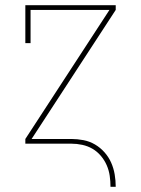

<svg xmlns="http://www.w3.org/2000/svg" viewBox="-20 -550 540 735"><path d="M403 165Q403 144 400 123Q397 102 388.5 82.5Q380 63 366 46.5Q352 30 334 19.5Q316 9 295 4.5Q274 0 253 0H77V-18L399 -512H97V-385H77V-530H423V-512L101 -18H253Q276 -18 299.5 -13.5Q323 -9 343.5 3Q364 15 380 33Q396 51 405.5 72.5Q415 94 419 117.5Q423 141 423 165Z"/></svg>

Font: Iosevka Slab Thin
Style: Regular
Weight: 100
Monospace: yes
Designer: Belleve Invis
Foundry: Belleve Invis
Version: Version 11.1.0; ttfautohint (v1.8.3)